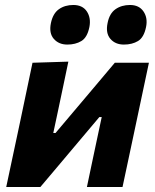

<svg xmlns="http://www.w3.org/2000/svg" viewBox="-20 -751 623 771"><path d="M5 0Q16.5 -53.5 27 -103.5Q37.5 -153.5 51 -216L61.5 -265.5Q77 -340 88.2 -392.8Q99.5 -445.5 110.5 -499L254.5 -503.5Q244.5 -455.5 234.8 -409.5Q225 -363.5 211.5 -299L194 -217H203L309.5 -343Q341 -380.5 374.5 -420Q408 -459.5 441 -499H578Q566.5 -445 555.5 -393Q544.5 -341 528.5 -265.5L518 -216Q504.5 -153.5 494 -103.2Q483.5 -53 472 0H329Q339.5 -50.5 349.2 -96.2Q359 -142 371 -199L388.5 -281H379L277 -160Q243.5 -120.5 209.8 -80.2Q176 -40 142 0ZM477.5 -572Q443 -572 423.2 -595Q403.5 -618 412 -658.5Q419.5 -697 443.8 -714Q468 -731 502 -731Q538.5 -731 556.2 -705Q574 -679 566.5 -642.5Q558 -600.5 534.2 -586.2Q510.5 -572 477.5 -572ZM250.5 -572Q216 -572 196 -595Q176 -618 184.5 -658.5Q192.5 -697 216.5 -714Q240.5 -731 274.5 -731Q311.5 -731 328.8 -705Q346 -679 339 -642.5Q330.5 -600.5 306.8 -586.2Q283 -572 250.5 -572Z"/></svg>

Font: Commissioner
Style: Bold Italic
Weight: 700
Italic angle: -12°
Designer: Kostas Bartsokas
Foundry: Kostas Bartsokas
Version: Version 1.000; ttfautohint (v1.8.3)